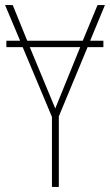

<svg xmlns="http://www.w3.org/2000/svg" viewBox="-20 -734 432 754"><path d="M197 -308 97 -549H295ZM211 -277 324 -549H386V-574H334L392 -714H363L305 -574H87L30 -714H0L59 -574H5V-549H69L184 -275V0H211Z"/></svg>

Font: Noto Sans Display SemiCondensed Thin
Style: Regular
Weight: 250
Width: 4
Designer: Monotype Design team
Foundry: Monotype Imaging Inc.
Version: 1.000